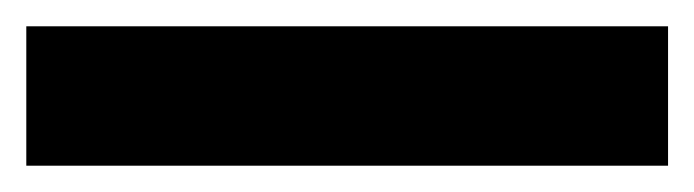

<svg xmlns="http://www.w3.org/2000/svg" viewBox="-22 49 528 146"><path d="M486 175H-2V69H486Z"/></svg>

Font: Noto Sans Thai Looped UI Condensed ExtraBold
Style: Regular
Weight: 800
Width: 3
Designer: Cadson Demak Team
Foundry: Cadson Demak Co., Ltd.
Version: Version 1.000